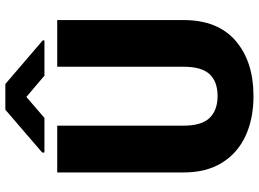

<svg xmlns="http://www.w3.org/2000/svg" viewBox="-143 -798 951 705"><g transform="rotate(-90 332.5 -445.5)"><path d="M439.9 -710.9H611.3V-246.6Q611.3 -121.6 535.2 -55.9Q459 9.8 332.5 9.8Q249 9.8 185.8 -19.5Q122.6 -48.8 87.2 -106.2Q51.8 -163.6 51.8 -246.6V-710.9H223.6V-246.6Q223.6 -180.7 252 -151.4Q280.3 -122.1 332.5 -122.1Q385.3 -122.1 412.6 -151.4Q439.9 -180.7 439.9 -246.6ZM376.5 -901.4 536.6 -764.2V-757.8H407.2L329.1 -824.2L252 -757.8H125V-766.1L282.2 -901.4Z"/></g></svg>

Font: Vazirmatn UI Black
Style: Regular
Weight: 900
Designer: Saber Rastikerdar
Foundry: Saber Rastikerdar
Version: Version 33.003